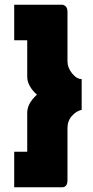

<svg xmlns="http://www.w3.org/2000/svg" viewBox="-20 -760 392 811"><path d="M95 -590H40V-740H242Q250 -740 257.5 -733Q265 -726 265 -710V-501Q265 -474 284.5 -450Q304 -426 325 -426V-296Q302 -291 283.5 -270Q265 -249 265 -219V1Q265 31 242 31H40V-119H95V-284Q95 -323 136 -360Q95 -397 95 -436Z"/></svg>

Font: Raleway
Style: Heavy
Weight: 900
Designer: Matt McInerney, Pablo Impallari, Rodrigo Fuenzalida
Foundry: Matt McInerney, Pablo Impallari, Rodrigo Fuenzalida
Version: Version 2.001